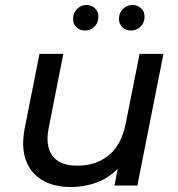

<svg xmlns="http://www.w3.org/2000/svg" viewBox="-20 -747 717 773"><path d="M264 6Q196 6 149 -22.5Q102 -51 83.5 -104Q65 -157 80 -233L139 -530H235L176 -232Q162 -161 190.5 -120.5Q219 -80 292 -80Q367 -80 418 -122Q469 -164 486 -249L542 -530H638L533 0H441L454 -68Q417 -30 368.5 -12Q320 6 264 6ZM507 -624Q487 -624 473 -637Q459 -650 459 -670Q459 -695 475 -711Q491 -727 514 -727Q533 -727 547.5 -714Q562 -701 562 -680Q562 -655 545.5 -639.5Q529 -624 507 -624ZM322 -624Q302 -624 288 -637Q274 -650 274 -670Q274 -695 290 -711Q306 -727 328 -727Q348 -727 362 -714Q376 -701 376 -680Q376 -655 360 -639.5Q344 -624 322 -624Z"/></svg>

Font: Montserrat Medium
Style: Italic
Weight: 500
Italic angle: -11.3°
Designer: Julieta Ulanovsky
Foundry: Julieta Ulanovsky
Version: Version 9.000; ttfautohint (v1.8.4.7-5d5b)